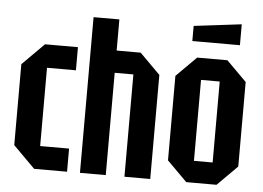

<svg xmlns="http://www.w3.org/2000/svg" viewBox="-51 -793 1179 860"><g transform="rotate(5 538.0 -363.0)"><path d="M34 -98V-462L132 -560H280V-456H150V-104H280V0H132Z M338 0V-700H454V-560H562L654 -468V0H538V-460H454V0Z M726 -90V-470L816 -560H952L1042 -470V-90L952 0H816ZM842 -98H926V-462H842ZM788 -632V-700L1002 -726V-632Z"/></g></svg>

Font: Tektur Condensed Medium
Style: Regular
Weight: 500
Width: 3
Designer: Adam Jagosz
Foundry: Adam Jagosz
Version: Version 1.005;gftools[0.9.30]